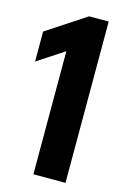

<svg xmlns="http://www.w3.org/2000/svg" viewBox="-115 -798 566 854"><g transform="rotate(15 168.0 -371.5)"><path d="M128.3 0V-644.3L186.1 -604.6L5.8 -486.2V-624.3L186.1 -742.7H276.1V0Z"/></g></svg>

Font: Encode Sans SC Condensed Thin
Style: Regular
Weight: 100
Width: 3
Designer: Multiple Designers
Foundry: Impallari Type
Version: Version 3.002